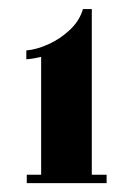

<svg xmlns="http://www.w3.org/2000/svg" viewBox="-20 -766 302 434"><path d="M40.5 -352V-371H73V-637.5Q67.5 -636 57.5 -634.2Q47.5 -632.5 39.5 -632V-652Q63 -654 90 -666.2Q117 -678.5 138.5 -699Q160 -719.5 167.5 -745.5H187.5V-371H221V-352Z"/></svg>

Font: Imbue 50pt
Style: Bold
Weight: 700
Designer: Tyler Finck
Foundry: Etcetera Type Company
Version: Version 1.102; ttfautohint (v1.8.3)